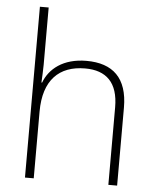

<svg xmlns="http://www.w3.org/2000/svg" viewBox="-54 -806 689 851"><g transform="rotate(5 291.0 -380.0)"><path d="M128 -504V-760H89V0H128V-297C128 -437 197 -505 313 -505C407 -505 460 -455 460 -345V0H499V-347C499 -479 433 -539 316 -539C212 -539 151 -488 128 -426H125C126 -454 128 -475 128 -504Z"/></g></svg>

Font: Noto Sans Malayalam ExtraLight
Style: Regular
Weight: 200
Designer: Jelle Bosma - Monotype Design Team
Foundry: Monotype Imaging Inc.
Version: Version 2.104